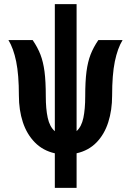

<svg xmlns="http://www.w3.org/2000/svg" viewBox="-20 -745 640 935"><path d="M247 1.5Q189 -11.5 149.8 -51.5Q110.5 -91.5 91.2 -150.2Q72 -209 72 -279Q72 -381 58.8 -445.5Q45.5 -510 21 -550H139Q163.5 -514 177 -479Q190.5 -444 196.8 -396.5Q203 -349 203 -276Q203 -214.5 212.5 -171Q222 -127.5 247 -106V-725H353V-106.5Q377 -128 386 -171Q395 -214 395 -276Q395 -349 401.2 -396.5Q407.5 -444 421 -479Q434.5 -514 459 -550H577Q552.5 -510 539.2 -445.5Q526 -381 526 -279Q526 -208.5 507.2 -149.8Q488.5 -91 449.8 -51.2Q411 -11.5 353 1.5V170H247Z"/></svg>

Font: JuliaMono Black
Style: Regular
Weight: 900
Monospace: yes
Designer: cormullion
Foundry: corm
Version: Version 0.054; ttfautohint (v1.8.4)